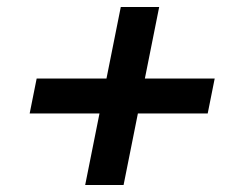

<svg xmlns="http://www.w3.org/2000/svg" viewBox="-20 -625 661 550"><path d="M436 -605 334 -95H224L326 -605ZM85 -400H595L575 -300H65Z"/></svg>

Font: Albert Sans SemiBold
Style: Italic
Weight: 600
Italic angle: -11.25°
Designer: Andreas Rasmussen
Foundry: a.Foundry
Version: Version 1.025